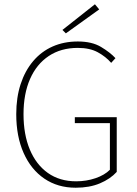

<svg xmlns="http://www.w3.org/2000/svg" viewBox="-20 -866 640 898"><path d="M334 12Q250 12 187.5 -30.5Q125 -73 90.5 -150.5Q56 -228 56 -332Q56 -410 76.5 -472.5Q97 -535 135 -580Q173 -625 226 -648.5Q279 -672 344 -672Q410 -672 452.5 -646.5Q495 -621 520 -594L500 -572Q475 -601 437.5 -621.5Q400 -642 344 -642Q265 -642 208 -604Q151 -566 120.5 -496.5Q90 -427 90 -332Q90 -237 119.5 -166.5Q149 -96 204 -57Q259 -18 336 -18Q384 -18 426.5 -32.5Q469 -47 494 -72V-290H330V-318H526V-62Q496 -29 447.5 -8.5Q399 12 334 12ZM288 -710 272 -726 424 -846 444 -822Z"/></svg>

Font: Source Sans Variable
Style: Regular
Weight: 200
Designer: Paul D. Hunt
Foundry: Adobe Systems Incorporated
Version: Version 3.006;hotconv 1.0.111;makeotfexe 2.5.65597